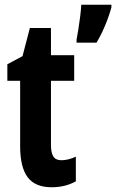

<svg xmlns="http://www.w3.org/2000/svg" viewBox="-20 -780 490 810"><path d="M239 -104Q267 -104 300 -119V-15Q255 10 198 10Q128 10 96.5 -32.5Q65 -75 65 -163V-439H11V-509L75 -543L106 -662H195V-547H293V-439H195V-168Q195 -136 205 -120Q215 -104 239 -104ZM450 -749Q440 -712 423 -671.5Q406 -631 387 -600H303V-613Q306 -628 310.5 -655.5Q315 -683 318.5 -712.5Q322 -742 323 -760H450Z"/></svg>

Font: Noto Sans Thai ExtCond
Style: Bold
Weight: 700
Width: 2
Designer: Monotype Design Team
Foundry: Monotype Imaging Inc.
Version: Version 2.002; ttfautohint (v1.8.4.7-5d5b)